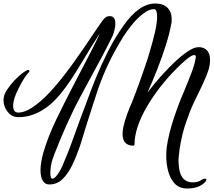

<svg xmlns="http://www.w3.org/2000/svg" viewBox="-42 -855 1218 1095"><path d="M1026 220Q980 220 954 191.5Q928 163 917 120.5Q906 78 906 35Q906 8 909 -16Q914 -53 925 -97Q936 -141 951 -185.5Q966 -230 981 -269Q996 -308 1008 -335Q1031 -390 1049.5 -438.5Q1068 -487 1074 -524Q1074 -526 1074.5 -527.5Q1075 -529 1075 -530Q1075 -541 1065 -541Q1052 -541 1023.5 -518Q995 -495 964 -463Q914 -413 871 -357.5Q828 -302 796 -247Q725 -125 725 -29L720 -24Q657 -24 657 -91Q657 -99 658 -108.5Q659 -118 661 -128Q668 -163 683 -203.5Q698 -244 708 -266Q711 -270 714 -280Q721 -298 731.5 -326Q742 -354 752 -381Q766 -422 783 -469.5Q800 -517 813 -564Q830 -620 842 -672.5Q854 -725 854 -759Q854 -803 836 -803Q810 -803 778.5 -780Q747 -757 716.5 -721Q686 -685 662 -647Q613 -568 579 -497Q545 -426 519 -352Q505 -312 485.5 -250Q466 -188 446 -126Q438 -98 429.5 -71.5Q421 -45 414 -22Q395 34 371 84.5Q347 135 315 166Q283 197 239 197Q214 197 201.5 175Q189 153 189 116Q189 95 193 69.5Q197 44 205 16Q232 -76 278.5 -172.5Q325 -269 375 -365Q397 -408 424.5 -460Q452 -512 479 -565Q506 -618 528 -665Q520 -653 511 -639Q502 -625 493.5 -611.5Q485 -598 478 -587Q465 -565 450.5 -542Q436 -519 422 -495Q394 -448 364 -402.5Q334 -357 301 -317Q285 -298 267.5 -280.5Q250 -263 231 -248Q146 -184 57 -187Q23 -189 0.5 -218.5Q-22 -248 -22 -284Q-22 -302 -14 -321Q-3 -344 18 -370.5Q39 -397 64.5 -420Q90 -443 113 -455Q115 -456 118 -456Q126 -456 126 -449Q126 -445 120 -440Q108 -428 93 -403.5Q78 -379 64 -351Q50 -323 41 -298Q37 -285 35 -273.5Q33 -262 33 -252Q33 -213 62 -213Q99 -213 142 -242Q186 -271 230.5 -317Q275 -363 320 -421Q343 -450 363.5 -478Q384 -506 403 -534Q420 -558 439 -585.5Q458 -613 475 -639Q492 -664 506.5 -685.5Q521 -707 531 -721Q538 -732 551 -747.5Q564 -763 583 -763Q602 -763 609 -750.5Q616 -738 616 -721Q616 -703 611 -684Q606 -665 601 -652Q570 -589 539 -530.5Q508 -472 476 -414Q445 -356 413.5 -298Q382 -240 353 -176Q345 -159 330 -125Q315 -91 298.5 -51.5Q282 -12 269 22Q256 56 252 73Q248 92 246.5 106.5Q245 121 245 132Q245 164 258 164Q269 164 287 139.5Q305 115 324 67Q347 13 361.5 -27Q376 -67 389 -103L413 -169Q428 -208 444 -251.5Q460 -295 475.5 -336Q491 -377 504 -409Q536 -487 574.5 -563Q613 -639 661 -707Q750 -835 844 -835Q888 -835 912.5 -811.5Q937 -788 937 -747Q937 -741 937 -734.5Q937 -728 935 -721Q926 -668 904.5 -599.5Q883 -531 855 -460Q827 -389 799 -327Q836 -376 881 -426Q926 -476 969.5 -515Q1013 -554 1046 -572Q1069 -586 1092 -586Q1111 -586 1126 -577.5Q1141 -569 1148 -553Q1153 -543 1154.5 -532.5Q1156 -522 1156 -511Q1156 -485 1147 -456Q1138 -427 1123 -395Q1119 -385 1112.5 -371.5Q1106 -358 1099 -343Q1081 -307 1061.5 -265.5Q1042 -224 1031 -190Q1027 -180 1022 -165.5Q1017 -151 1011 -133Q999 -94 990.5 -52Q982 -10 978 31Q977 39 976.5 47.5Q976 56 976 64Q976 76 977.5 87Q979 98 980 109Q993 185 1057 185Q1091 185 1110 169H1111Q1120 164 1127 164Q1135 164 1135 170Q1135 177 1123 188Q1089 220 1026 220Z"/></svg>

Font: Birthstone Bounce Medium
Style: Regular
Weight: 500
Designer: Robert E. Leuschke
Foundry: Rob Leuschke
Version: Version 1.010; ttfautohint (v1.8.3)